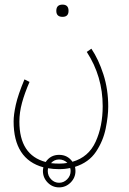

<svg xmlns="http://www.w3.org/2000/svg" viewBox="-20 -503 560 832"><path d="M277 -456Q277 -483 251 -483Q224 -483 224 -456Q224 -430 251 -430Q277 -430 277 -456ZM236 309Q265 309 286 288Q307 267 307 238Q307 229 305 220Q365 201 396 154.5Q427 108 438 54Q449 0 449 -41Q449 -116 428 -181Q407 -246 376 -292L356 -278Q425 -172 425 -43Q425 44 394.5 111Q364 178 294 198Q273 168 236 168Q199 168 178 199Q64 169 64 24Q64 -16 75.5 -58Q87 -100 108 -148L86 -159Q58 -92 48.5 -49Q39 -6 39 23Q39 187 168 222Q166 230 166 238Q166 267 186.5 288Q207 309 236 309ZM237 206Q218 206 201 204Q215 188 236 188Q257 188 272 203Q255 206 237 206ZM236 289Q216 289 201.5 274Q187 259 187 238Q187 232 188 226Q211 230 236 230Q262 230 284 225Q286 231 286 238Q286 259 271 274Q256 289 236 289Z"/></svg>

Font: Noto Sans Arabic Condensed Thin
Style: Regular
Weight: 250
Width: 3
Designer: Nadine Chahine
Foundry: Monotype Imaging Inc.
Version: 1.001